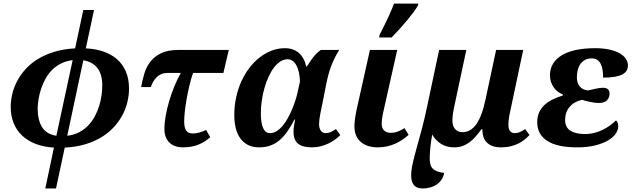

<svg xmlns="http://www.w3.org/2000/svg" viewBox="-20 -816 3547 1076"><path d="M40 -216.8Q40 -252.4 48.8 -289.6Q57.6 -326.7 76.2 -361.8Q94.7 -397 123.5 -428.7Q152.3 -460.4 192.4 -485.1Q232.4 -509.8 284.2 -525.6Q335.9 -541.5 400.9 -544.9L446.8 -759.8H506.8L460.9 -544.9Q514.6 -542.5 559.1 -527.3Q603.5 -512.2 635.5 -484.4Q667.5 -456.5 685.3 -415.3Q703.1 -374 703.1 -318.8Q703.1 -284.7 694.8 -247.8Q686.5 -210.9 668.5 -175.5Q650.4 -140.1 622.1 -107.9Q593.8 -75.7 553.7 -50.3Q513.7 -24.9 461.2 -8.5Q408.7 7.8 342.8 11.2L293.9 240.2H233.9L282.2 11.2Q224.1 7.8 179.2 -9.8Q134.3 -27.3 103.3 -56.9Q72.3 -86.4 56.2 -127Q40 -167.5 40 -216.8ZM553.2 -337.9Q553.2 -398.9 526.1 -434.3Q499 -469.7 446.8 -478L356.9 -55.2Q394.5 -59.6 423.6 -75Q452.6 -90.3 474.4 -113Q496.1 -135.7 511.2 -163.8Q526.4 -191.9 535.6 -221.9Q544.9 -252 549.1 -281.7Q553.2 -311.5 553.2 -337.9ZM190.9 -210.9Q190.9 -142.6 216.1 -103Q241.2 -63.5 295.9 -55.2L387.2 -479Q351.1 -474.6 322.8 -460.4Q294.4 -446.3 272.9 -425Q251.5 -403.8 236.6 -377.4Q221.7 -351.1 211.9 -322.8Q202.1 -294.4 197 -265.6Q191.9 -236.8 190.9 -210.9Z M1062 -407.2Q1050.3 -374 1041.3 -335.4Q1032.2 -296.9 1025.6 -259.5Q1019 -222.2 1015.6 -189.7Q1012.2 -157.2 1012.2 -136.2Q1012.2 -99.6 1023.7 -83.7Q1035.2 -67.9 1060.1 -67.9Q1078.6 -67.9 1097.9 -73.5Q1117.2 -79.1 1135.3 -87.9L1158.2 -46.9Q1127.9 -20 1091.1 -5.1Q1054.2 9.8 1002.9 9.8Q981.4 9.8 962.9 3.4Q944.3 -2.9 930.7 -15.6Q917 -28.3 909.2 -47.6Q901.4 -66.9 901.4 -92.8Q901.4 -126.5 908.7 -167.5Q916 -208.5 928.5 -250.7Q940.9 -293 957.8 -333.7Q974.6 -374.5 993.2 -407.2H917Q898.9 -407.2 884.3 -400.9Q869.6 -394.5 858.4 -383.8Q847.2 -373 838.9 -358.6Q830.6 -344.2 825.2 -328.1H771Q777.8 -366.7 789.1 -404.1Q800.3 -441.4 823 -470.7Q845.7 -500 883.3 -518.1Q920.9 -536.1 980 -536.1H1262.2L1231.9 -407.2Z M1625 -79.1Q1625 -95.7 1628.2 -113.8Q1631.3 -131.8 1633.8 -146H1629.9Q1611.3 -109.9 1591.6 -81.1Q1571.8 -52.2 1548.6 -32Q1525.4 -11.7 1496.8 -1Q1468.3 9.8 1432.1 9.8Q1396.5 9.8 1370.4 -3.4Q1344.2 -16.6 1326.9 -40.5Q1309.6 -64.5 1301.3 -97.7Q1293 -130.9 1293 -170.9Q1293 -223.1 1303.5 -271Q1314 -318.8 1333 -360.6Q1352.1 -402.3 1378.4 -436.5Q1404.8 -470.7 1436.3 -494.9Q1467.8 -519 1503.2 -532.5Q1538.6 -545.9 1576.2 -545.9Q1625 -545.9 1655.5 -518.6Q1686 -491.2 1695.8 -443.8H1700.2Q1715.8 -469.7 1734.1 -493.7Q1752.4 -517.6 1777.8 -536.1H1880.9Q1866.2 -512.2 1855.2 -490Q1844.2 -467.8 1835.7 -445.1Q1827.1 -422.4 1820.6 -397.9Q1814 -373.5 1808.1 -344.2L1787.1 -236.8Q1784.2 -224.1 1781 -208.7Q1777.8 -193.4 1774.9 -177.7Q1772 -162.1 1770 -147Q1768.1 -131.8 1768.1 -120.1Q1768.1 -98.1 1777.8 -84Q1787.6 -69.8 1804.2 -69.8Q1819.8 -69.8 1832.8 -75.7Q1845.7 -81.5 1862.8 -92.8L1887.2 -59.1Q1875 -46.4 1857.9 -33.9Q1840.8 -21.5 1820.3 -11.7Q1799.8 -2 1776.6 3.9Q1753.4 9.8 1729 9.8Q1675.8 9.8 1650.4 -10.7Q1625 -31.2 1625 -79.1ZM1493.2 -69.8Q1513.2 -69.8 1531.2 -81.5Q1549.3 -93.3 1564.9 -112.3Q1580.6 -131.3 1594 -155.8Q1607.4 -180.2 1617.7 -205.1Q1627.9 -230 1635.5 -253.7Q1643.1 -277.3 1647 -294.9L1661.1 -358.9Q1660.2 -386.2 1655.3 -409.2Q1650.4 -432.1 1641.6 -448.7Q1632.8 -465.3 1620.1 -474.6Q1607.4 -483.9 1591.8 -483.9Q1570.3 -483.9 1550.8 -471.2Q1531.2 -458.5 1514.6 -436.3Q1498 -414.1 1484.6 -384.5Q1471.2 -355 1461.7 -321.3Q1452.1 -287.6 1447 -251.7Q1441.9 -215.8 1441.9 -181.2Q1441.9 -127.9 1454.3 -98.9Q1466.8 -69.8 1493.2 -69.8Z M2206.1 -536.1 2131.3 -203.1Q2124.5 -174.3 2121.8 -155.3Q2119.1 -136.2 2119.1 -122.1Q2119.1 -97.2 2132.8 -84.5Q2146.5 -71.8 2168.9 -71.8Q2192.4 -71.8 2211.4 -79.6Q2230.5 -87.4 2247.1 -98.1L2270 -60.1Q2253.4 -45.9 2235.1 -33.2Q2216.8 -20.5 2195.6 -11Q2174.3 -1.5 2149.7 4.2Q2125 9.8 2096.2 9.8Q2068.8 9.8 2045.2 2.7Q2021.5 -4.4 2003.9 -18.8Q1986.3 -33.2 1976.3 -55.2Q1966.3 -77.1 1966.3 -106.9Q1966.3 -125 1969.5 -149.7Q1972.7 -174.3 1978 -199.2L2053.2 -536.1ZM2107.4 -621.1Q2143.1 -690.4 2160.9 -730.5Q2178.7 -770.5 2188.5 -795.9H2324.7L2321.8 -784.2Q2303.2 -752.4 2263.4 -704.3Q2223.6 -656.2 2174.8 -606H2104.5Z M2678.2 -91.8Q2661.1 -68.8 2644.8 -50Q2628.4 -31.2 2610.4 -18.1Q2592.3 -4.9 2571.8 2.4Q2551.3 9.8 2526.4 9.8Q2481.9 9.8 2451.2 -10Q2420.4 -29.8 2402.3 -62Q2398.9 -44.4 2396.2 -25.9Q2393.6 -7.3 2391.8 10.3Q2390.1 27.8 2389.2 43.7Q2388.2 59.6 2388.2 71.8Q2388.2 88.9 2391.4 102.8Q2394.5 116.7 2403.6 127Q2412.6 137.2 2428.5 143.8Q2444.3 150.4 2469.2 152.8Q2465.3 174.8 2453.9 191.4Q2442.4 208 2426 218.8Q2409.7 229.5 2389.6 234.9Q2369.6 240.2 2349.1 240.2Q2335 240.2 2323 236.6Q2311 232.9 2302.5 224.4Q2293.9 215.8 2289.1 202.1Q2284.2 188.5 2284.2 168Q2284.2 138.2 2292.5 101.1Q2300.8 64 2314 16.6Q2327.1 -30.8 2343.3 -90.3Q2359.4 -149.9 2375 -225.1L2440.9 -536.1H2593.3L2526.4 -222.2Q2524.9 -214.8 2522.9 -205.1Q2521 -195.3 2519.3 -184.3Q2517.6 -173.3 2516.4 -162.4Q2515.1 -151.4 2515.1 -142.1Q2515.1 -128.4 2518.3 -116.2Q2521.5 -104 2528.6 -95Q2535.6 -85.9 2546.1 -80.6Q2556.6 -75.2 2571.3 -75.2Q2617.7 -75.2 2649.4 -119.9Q2681.2 -164.6 2701.2 -259.8L2760.3 -536.1H2912.1L2843.3 -210.9Q2836.9 -183.6 2833 -159.9Q2829.1 -136.2 2829.1 -115.2Q2829.1 -93.3 2838.4 -81.5Q2847.7 -69.8 2864.3 -69.8Q2879.9 -69.8 2892.8 -75.7Q2905.8 -81.5 2923.3 -92.8L2947.3 -59.1Q2935.1 -46.4 2919.9 -33.9Q2904.8 -21.5 2885.3 -11.7Q2865.7 -2 2841.8 3.9Q2817.9 9.8 2788.1 9.8Q2757.3 9.8 2737.1 1.2Q2716.8 -7.3 2704.8 -21.2Q2692.9 -35.2 2688 -53.5Q2683.1 -71.8 2683.1 -91.8Z M3214.8 9.8Q3102.5 9.8 3046.6 -26.6Q2990.7 -63 2990.7 -130.9Q2990.7 -164.1 3002.4 -188.2Q3014.2 -212.4 3033.9 -230Q3053.7 -247.6 3079.6 -259.8Q3105.5 -272 3133.8 -280.8L3134.8 -286.1Q3118.7 -292.5 3105.2 -303Q3091.8 -313.5 3082.3 -327.4Q3072.8 -341.3 3067.4 -358.2Q3062 -375 3062 -394Q3062 -430.7 3079.1 -458.7Q3096.2 -486.8 3128.4 -506.3Q3160.6 -525.9 3207.8 -535.9Q3254.9 -545.9 3314.9 -545.9Q3360.8 -545.9 3395.5 -538.1Q3430.2 -530.3 3453.1 -517.1Q3476.1 -503.9 3487.5 -486.3Q3499 -468.8 3499 -449.2Q3499 -433.6 3491.9 -420.9Q3484.9 -408.2 3468.8 -399.4Q3452.6 -390.6 3426 -385.7Q3399.4 -380.9 3359.9 -380.9Q3359.9 -404.3 3356.7 -424.3Q3353.5 -444.3 3346.2 -458.5Q3338.9 -472.7 3326.9 -480.7Q3314.9 -488.8 3296.9 -488.8Q3273.4 -488.8 3257.6 -479.7Q3241.7 -470.7 3231.7 -455.8Q3221.7 -440.9 3217.3 -421.9Q3212.9 -402.8 3212.9 -382.8Q3212.9 -350.6 3229.2 -331.3Q3245.6 -312 3274.9 -309.1Q3283.7 -311 3294.4 -313.5Q3305.2 -315.9 3316.4 -318.4Q3327.6 -320.8 3338.4 -322.5Q3349.1 -324.2 3357.9 -324.2Q3378.4 -324.2 3387.2 -315.4Q3396 -306.6 3396 -291Q3396 -268.6 3381.3 -253.7Q3366.7 -238.8 3335 -238.8Q3324.7 -238.8 3311.3 -240.7Q3297.9 -242.7 3284.7 -245.4Q3271.5 -248 3260 -251.2Q3248.5 -254.4 3242.7 -256.8Q3197.8 -247.1 3172.4 -217.3Q3147 -187.5 3147 -143.1Q3147 -102.5 3176.5 -83.7Q3206.1 -64.9 3256.8 -64.9Q3286.1 -64.9 3311.8 -71.5Q3337.4 -78.1 3359.1 -89.1Q3380.9 -100.1 3399.2 -113.5Q3417.5 -127 3432.1 -141.1Q3436.5 -138.2 3440.7 -129.4Q3444.8 -120.6 3444.8 -107.9Q3444.8 -87.9 3430.7 -67.1Q3416.5 -46.4 3387.9 -29.3Q3359.4 -12.2 3316.2 -1.2Q3272.9 9.8 3214.8 9.8Z"/></svg>

Font: Droid Serif
Style: Bold Italic
Weight: 700
Italic angle: -12°
Designer: Monotype Design team
Foundry: Monotype Imaging Inc.
Version: Version 1.03